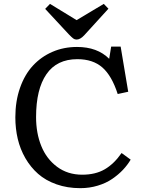

<svg xmlns="http://www.w3.org/2000/svg" viewBox="-20 -956 748 990"><path d="M375 -752Q365.2 -752 357.7 -757.6Q350.1 -763.2 334 -779.8L212.9 -910.2L237.8 -936L375 -852.1L515.1 -936L539.1 -911.1L414.1 -773.9Q393.6 -752 375 -752ZM394 14.2Q327.1 14.2 271.2 -5.6Q215.3 -25.4 176.5 -59.6Q137.7 -93.8 110.8 -140.4Q84 -187 71.5 -240Q59.1 -293 59.1 -351.1Q59.1 -434.6 83.3 -503.2Q107.4 -571.8 149.9 -617.7Q192.4 -663.6 250.5 -688.7Q308.6 -713.9 377 -713.9Q481.9 -713.9 543 -652.8L553.2 -715.8H602.1L641.1 -482.9L586.9 -471.2Q556.6 -565.4 507.8 -608.2Q459 -650.9 378.9 -650.9Q272.9 -650.9 219.5 -573.5Q166 -496.1 166 -352.1Q166 -269.5 192.9 -203.1Q219.7 -136.7 274.4 -95.9Q329.1 -55.2 403.8 -55.2Q472.2 -55.2 520 -83Q567.9 -110.8 606.9 -167L653.8 -132.8Q637.2 -105 614 -80.3Q590.8 -55.7 558.8 -33.7Q526.9 -11.7 484.1 1.2Q441.4 14.2 394 14.2Z"/></svg>

Font: Literata Book
Style: Regular
Weight: 400
Designer: Latin by Veronika Burian and Jose Scaglione. Greek by Irene Vlachou. Cyrillic by Vera Evstafieva
Foundry: TypeTogether
Version: Version 2.003;PS 002.003;hotconv 1.0.88;makeotf.lib2.5.64775